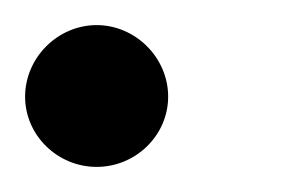

<svg xmlns="http://www.w3.org/2000/svg" viewBox="-20 -118 233 153"><path d="M0 -41C0 -10 26 15 57 15C88 15 114 -10 114 -41C114 -72 88 -98 57 -98C26 -98 0 -72 0 -41Z"/></svg>

Font: MintSans
Style: Regular
Weight: 400
Version: Version 2.0